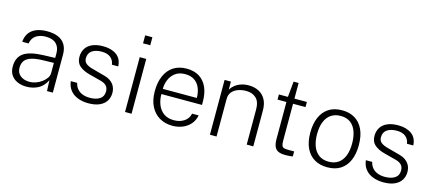

<svg xmlns="http://www.w3.org/2000/svg" viewBox="-54 -1231 3946 1749"><g transform="rotate(15 1919.0 -356.0)"><path d="M223.5 10Q173 10 135 -7.5Q97 -25 76.2 -57.5Q55.5 -90 55.5 -135.5Q55.5 -222 113.2 -262.8Q171 -303.5 301.5 -307.5L409 -311V-356.5Q409 -411 376.2 -443.5Q343.5 -476 275 -476Q223 -475.5 186.2 -451.5Q149.5 -427.5 140.5 -375.5H81Q84 -422.5 107 -456.5Q130 -490.5 173.2 -508.8Q216.5 -527 278 -527Q338.5 -527 381.5 -508.5Q424.5 -490 447.2 -452.5Q470 -415 470 -359V0H415L411 -101.5Q379.5 -39 329.8 -14.5Q280 10 223.5 10ZM239 -40Q269 -40 298.8 -50.8Q328.5 -61.5 353.5 -80Q378.5 -98.5 393.8 -121.2Q409 -144 409 -168V-264L319 -262Q246.5 -261 202.5 -248.2Q158.5 -235.5 138.2 -209.2Q118 -183 118 -141Q118 -93.5 151.5 -66.8Q185 -40 239 -40Z M806.5 10Q752.5 10 708.2 -6.5Q664 -23 635.8 -57Q607.5 -91 601 -143.5H661Q668 -111.5 686.8 -88.8Q705.5 -66 736 -53.8Q766.5 -41.5 806.5 -41.5Q864.5 -41.5 900 -64.5Q935.5 -87.5 935.5 -135.5Q935.5 -168 917.8 -187.8Q900 -207.5 864.5 -217L748.5 -247.5Q689.5 -263 654.5 -293.2Q619.5 -323.5 619.5 -378Q619.5 -422 639.8 -455.5Q660 -489 701.5 -508Q743 -527 805 -527Q883 -527 931.8 -491.5Q980.5 -456 983.5 -385H924Q919 -426 889 -451Q859 -476 804.5 -476Q749 -476 714.2 -452.8Q679.5 -429.5 679.5 -380.5Q679.5 -348.5 702.8 -330.5Q726 -312.5 769.5 -301.5L884 -270.5Q915.5 -262 936.8 -247.8Q958 -233.5 970.8 -216Q983.5 -198.5 989.2 -178.5Q995 -158.5 995 -139Q995 -93.5 973.5 -60.2Q952 -27 910.2 -8.5Q868.5 10 806.5 10Z M1212.5 -517V0H1151V-517ZM1215.5 -722V-646.5H1147.5V-722Z M1428.5 -243.5Q1428.5 -189.5 1446.5 -143.8Q1464.5 -98 1502.2 -70.2Q1540 -42.5 1599 -42.5Q1655 -42.5 1695.2 -69.2Q1735.5 -96 1745 -143.5H1807Q1797 -92.5 1766 -58.2Q1735 -24 1691.5 -7Q1648 10 1599.5 10Q1530 10 1476.8 -21Q1423.5 -52 1393.5 -111Q1363.5 -170 1363.5 -253.5Q1363.5 -337.5 1390.5 -399Q1417.5 -460.5 1469 -493.8Q1520.5 -527 1593.5 -527Q1663 -527 1711.8 -496.8Q1760.5 -466.5 1786 -410Q1811.5 -353.5 1811.5 -274.5V-243.5ZM1429 -292.5H1749.5Q1749.5 -344 1732.5 -385.5Q1715.5 -427 1680.8 -451Q1646 -475 1592.5 -475Q1535.5 -475 1499.2 -447.8Q1463 -420.5 1445.8 -378.5Q1428.5 -336.5 1429 -292.5Z M1951.5 0V-517H2011V-441Q2024 -464 2047.8 -483.5Q2071.5 -503 2104.8 -514.5Q2138 -526 2179.5 -526Q2229.5 -526 2270.8 -505.8Q2312 -485.5 2336.2 -443.8Q2360.5 -402 2360.5 -336.5V0H2298.5V-332.5Q2298.5 -403.5 2263 -437.2Q2227.5 -471 2168 -471Q2127.5 -471 2092 -458.2Q2056.5 -445.5 2035.2 -419.5Q2014 -393.5 2014 -353.5V0Z M2727.5 -468.5H2610V-121.5Q2610 -89 2616 -74.2Q2622 -59.5 2637.8 -55.5Q2653.5 -51.5 2682.5 -51.5H2732V-5.5Q2722.5 -2 2704.2 -0.5Q2686 1 2663 1Q2617.5 1 2592.5 -12Q2567.5 -25 2557.5 -51.8Q2547.5 -78.5 2547.5 -120V-468.5H2463.5V-517H2548.5L2562.5 -664.5H2610V-517H2727.5Z M3059 10Q2990 10 2938.5 -19.8Q2887 -49.5 2858.2 -108.8Q2829.5 -168 2829.5 -256.5Q2829.5 -338 2855.2 -398.8Q2881 -459.5 2932 -493.2Q2983 -527 3059.5 -527Q3128 -527 3179 -496.8Q3230 -466.5 3258.2 -406.5Q3286.5 -346.5 3286.5 -256.5Q3286.5 -177 3261.2 -117Q3236 -57 3185.8 -23.5Q3135.5 10 3059 10ZM3059.5 -42.5Q3110.5 -42.5 3147.2 -67Q3184 -91.5 3203.8 -139.5Q3223.5 -187.5 3223.5 -258Q3223.5 -321 3206.2 -369.8Q3189 -418.5 3152.8 -446.2Q3116.5 -474 3059.5 -474Q3008 -474 2970.5 -449.8Q2933 -425.5 2912.8 -377.2Q2892.5 -329 2892.5 -258Q2892.5 -195 2910.2 -146.5Q2928 -98 2965 -70.2Q3002 -42.5 3059.5 -42.5Z M3589 10Q3535 10 3490.8 -6.5Q3446.5 -23 3418.2 -57Q3390 -91 3383.5 -143.5H3443.5Q3450.5 -111.5 3469.2 -88.8Q3488 -66 3518.5 -53.8Q3549 -41.5 3589 -41.5Q3647 -41.5 3682.5 -64.5Q3718 -87.5 3718 -135.5Q3718 -168 3700.2 -187.8Q3682.5 -207.5 3647 -217L3531 -247.5Q3472 -263 3437 -293.2Q3402 -323.5 3402 -378Q3402 -422 3422.2 -455.5Q3442.5 -489 3484 -508Q3525.5 -527 3587.5 -527Q3665.5 -527 3714.2 -491.5Q3763 -456 3766 -385H3706.5Q3701.5 -426 3671.5 -451Q3641.5 -476 3587 -476Q3531.5 -476 3496.8 -452.8Q3462 -429.5 3462 -380.5Q3462 -348.5 3485.2 -330.5Q3508.5 -312.5 3552 -301.5L3666.5 -270.5Q3698 -262 3719.2 -247.8Q3740.5 -233.5 3753.2 -216Q3766 -198.5 3771.8 -178.5Q3777.5 -158.5 3777.5 -139Q3777.5 -93.5 3756 -60.2Q3734.5 -27 3692.8 -8.5Q3651 10 3589 10Z"/></g></svg>

Font: Public Sans Thin ExtraLight
Style: Regular
Weight: 250
Version: Version 1.007